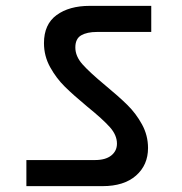

<svg xmlns="http://www.w3.org/2000/svg" viewBox="-20 -692 622 655"><path d="M70 -57V-146H304Q340 -146 359.5 -161.5Q379 -177 379 -202Q379 -231 355 -258Q331 -285 278 -328Q231 -367 201.5 -396Q172 -425 151 -463Q130 -501 130 -545Q130 -609 173 -640.5Q216 -672 286 -672H496V-583H311Q277 -583 257 -571.5Q237 -560 237 -530Q237 -500 261.5 -472.5Q286 -445 339 -401Q385 -363 414.5 -334Q444 -305 464.5 -267.5Q485 -230 485 -187Q485 -129 444 -93Q403 -57 330 -57Z"/></svg>

Font: A Bank Premium Med
Style: Regular
Weight: 500
Designer: Ninad Kale (Devanagari), Jonny Pinhorn (Latin), Htun Naung (Myanmar)
Foundry: Indian Type Foundry
Version: 4.004